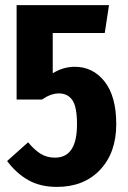

<svg xmlns="http://www.w3.org/2000/svg" viewBox="-20 -713 499 750"><path d="M405.8 -692.9 389.2 -584H186V-426.8Q227.1 -452.1 272 -452.1Q343.3 -452.1 388.7 -394.3Q434.1 -336.4 434.1 -228Q434.1 -116.7 371.1 -49.8Q308.1 17.1 202.1 17.1Q137.7 17.1 90.8 -9.3Q43.9 -35.6 7.8 -84L89.8 -157.2Q114.3 -127.4 138.7 -112.3Q163.1 -97.2 194.8 -97.2Q280.8 -97.2 280.8 -227.1Q280.8 -295.4 262.7 -321.8Q244.6 -348.1 210 -348.1Q178.7 -348.1 144 -324.2H44.9V-692.9Z"/></svg>

Font: Fira Sans Compressed
Style: Bold
Weight: 700
Width: 1
Designer: Carrois Corporate & Edenspiekermann AG
Foundry: Carrois Corporate GbR & Edenspiekermann AG
Version: Version 4.203;PS 004.203;hotconv 1.0.88;makeotf.lib2.5.64775